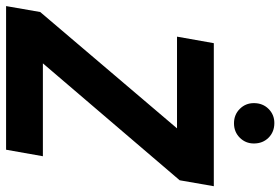

<svg xmlns="http://www.w3.org/2000/svg" viewBox="-174 -776 944 647"><g transform="rotate(90 298.5 -452.0)"><path d="M-5 0 15 -115 407 -576H98L120 -700H602L582 -585L188 -124H501L479 0ZM390 -768Q361 -768 341.5 -787.5Q322 -807 322 -835Q322 -865 341.5 -884.5Q361 -904 389 -904Q419 -904 438.5 -884.5Q458 -865 458 -835Q458 -807 438.5 -787.5Q419 -768 390 -768Z"/></g></svg>

Font: DM Sans 28pt Black
Style: Italic
Weight: 900
Italic angle: -10°
Version: Version 4.004;gftools[0.9.30]